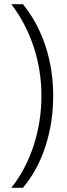

<svg xmlns="http://www.w3.org/2000/svg" viewBox="-20 -735 317 913"><path d="M233 -279Q233 -153 196 -39Q159 75 89 158H34Q104 69 140.5 -44.5Q177 -158 177 -279Q177 -401 140 -512.5Q103 -624 34 -715H89Q159 -629 196 -517Q233 -405 233 -279Z"/></svg>

Font: Noto Sans Myanmar UI SemiCondensed Light
Style: Regular
Weight: 300
Width: 4
Designer: Monotype Design Team
Foundry: Monotype Imaging Inc.
Version: Version 2.103; ttfautohint (v1.8.4.7-5d5b)